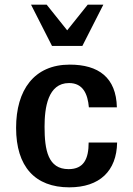

<svg xmlns="http://www.w3.org/2000/svg" viewBox="-20 -790 571 823"><path d="M49 -242C49 -76 130 13 277 13C407 13 480 -57 482 -179H360C360 -109 339 -65 274 -65C186 -65 171 -146 171 -247C171 -328 185 -434 276 -434C336 -434 356 -387 361 -330H481C478 -458 402 -513 279 -513C126 -513 49 -404 49 -242ZM203 -593H333L423 -770H356L268 -660L180 -770H113Z"/></svg>

Font: Perun SemiBold
Style: Regular
Weight: 600
Foundry: Copyright (c) Stefan Peev, Context Ltd, 2016
Version: Version 1.089